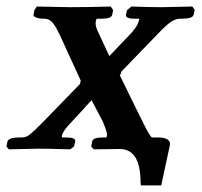

<svg xmlns="http://www.w3.org/2000/svg" viewBox="-24 -454 614 585"><path d="M340.8 0Q340.8 0 261.7 1L253.9 -7.8L256.8 -22.9Q259.3 -35.2 288.6 -35.2H300.3Q300.3 -36.1 301.8 -41Q303.7 -49.3 289.1 -84Q283.7 -95.2 271.2 -117.9Q258.8 -140.6 254.9 -148.9Q241.7 -133.8 216.6 -106.7Q191.4 -79.6 184.1 -71.8Q167 -52.2 165 -42Q163.6 -35.2 165.5 -35.2H178.2Q192.9 -35.2 199.5 -32.2Q206.1 -29.3 205.1 -22.9L201.7 -7.8L189.9 1Q125.5 -1 93.3 -1L2.9 1L-4.4 -7.8L-1.5 -22Q1.5 -35.2 35.6 -35.2H44.4Q55.7 -35.2 68.1 -45.2Q80.6 -55.2 105 -80.1L220.7 -199.2L220.2 -203.1L222.2 -208Q211.4 -231.9 188.7 -281Q166 -330.1 155.3 -354V-353Q144.5 -376 134.8 -386.5Q125 -397 111.3 -397H109.4Q95.2 -397 86.2 -400.6Q77.1 -404.3 78.1 -409.2L81.1 -423.8L88.4 -434.1L189.9 -432.1Q240.7 -432.1 313.5 -434.1L320.8 -422.9L317.9 -409.2Q315.4 -397 286.6 -397H271.5Q269.5 -397 268.1 -390.1Q265.1 -377.4 273.4 -359.9L309.1 -283.2L381.3 -358.9H380.4Q396 -376.5 399.4 -392.1Q400.4 -397 401.4 -397H386.2Q357.4 -397 359.9 -409.2L362.8 -422.9L376.5 -434.1Q438 -432.1 466.8 -432.1L562 -434.1L569.3 -423.8L565.9 -409.2Q563.5 -397 529.3 -397H525.4Q511.2 -397 497.6 -387.9Q483.9 -378.9 459 -353L347.7 -237.8Q345.2 -235.8 343.8 -229L341.8 -225.1H340.8Q350.6 -205.1 363.5 -178.7Q376.5 -152.3 389.2 -126.2Q401.9 -100.1 412.1 -80.1Q434.1 -35.2 439.5 -35.2H455.6Q477.1 -35.2 486.3 -29.1Q495.6 -22.9 493.7 -12.2L467.3 110.8H405.3Q405.3 109.9 404.3 101.1Q403.8 0 340.8 0Z"/></svg>

Font: Linux Libertine Slanted
Style: Semibold Slanted
Weight: 600
Designer: Philipp H. Poll
Foundry: Philipp H. Poll
Version: Version 5.1.1